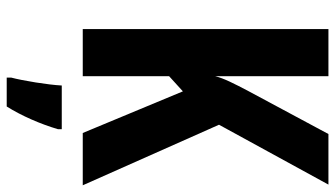

<svg xmlns="http://www.w3.org/2000/svg" viewBox="-228 -526 975 558"><g transform="rotate(90 259.0 -246.5)"><path d="M518 0 342 -396 516 -714H369L244 -481C223 -441 207 -410 201 -385V-714H64V0H201V-251L245 -291L366 0ZM355 72V61H228C226 101 214 174 205 208V221H289C316 178 340 123 355 72Z"/></g></svg>

Font: Noto Sans Arabic UI XCn
Style: Bold
Weight: 700
Width: 2
Designer: Monotype Design Team, Nadine Chahine and Nizar Qandah
Foundry: Monotype Imaging Inc.
Version: Version 2.010